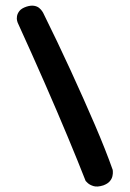

<svg xmlns="http://www.w3.org/2000/svg" viewBox="-20 -679 469 695"><path d="M354 -8Q332 -1 318 -5.5Q304 -10 297 -17Q290 -24 290 -24Q263 -93 225.5 -183Q188 -273 142 -378Q96 -483 44 -597Q44 -597 42 -603.5Q40 -610 41.5 -620Q43 -630 50.5 -639.5Q58 -649 76 -655Q92 -660 103.5 -658Q115 -656 122 -650Q129 -644 132.5 -638.5Q136 -633 136 -633Q188 -528 236 -423.5Q284 -319 323.5 -227Q363 -135 388 -64Q388 -64 388.5 -57.5Q389 -51 387 -41.5Q385 -32 377.5 -23Q370 -14 354 -8Z"/></svg>

Font: Sour Gummy Black Medium
Style: Regular
Weight: 500
Version: Version 1.000